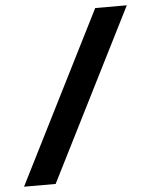

<svg xmlns="http://www.w3.org/2000/svg" viewBox="-53 -766 656 835"><g transform="rotate(-5 275.0 -348.5)"><path d="M394 -722H532L156 25H18Z"/></g></svg>

Font: Stavian Bold
Style: Bold
Weight: 700
Version: Version 1.000; ttfautohint (v1.6)